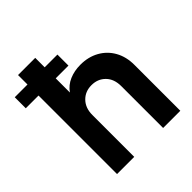

<svg xmlns="http://www.w3.org/2000/svg" viewBox="-239 -894 1034 1034"><g transform="rotate(-45 278.5 -377.0)"><path d="M61 0H192V-319Q192 -372 223 -404Q254 -436 302 -436Q350 -436 381 -404.5Q412 -373 412 -319V0H543V-350Q543 -411 517 -457.5Q491 -504 444.5 -530Q398 -556 338 -556Q291 -556 253 -539.5Q215 -523 192 -490V-598H289V-682H192V-754H61V-682H-36V-598H61Z"/></g></svg>

Font: Plus Jakarta Sans
Style: Bold
Weight: 700
Designer: Gumpita Rahayu
Foundry: Tokotype
Version: Version 2.004; ttfautohint (v1.8.3)